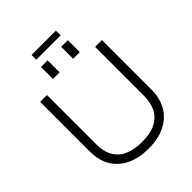

<svg xmlns="http://www.w3.org/2000/svg" viewBox="-274 -1137 1292 1292"><g transform="rotate(-45 372.0 -491.5)"><path d="M260 -948V-993H492V-948ZM248 -777V-891H311V-777ZM440 -777V-891H503V-777ZM78 -257V-729H143V-264Q143 -188 171.5 -141.5Q200 -95 252 -74Q304 -53 372 -53Q455 -53 505 -79.5Q555 -106 578 -153.5Q601 -201 601 -264V-729H666V-257Q666 -177 632 -117Q598 -57 532.5 -23.5Q467 10 372 10Q237 10 157.5 -59.5Q78 -129 78 -257Z"/></g></svg>

Font: BDO Grotesk Light
Style: Regular
Weight: 300
Designer: Deni Anggara
Foundry: Lokal Container
Version: Version 2.000